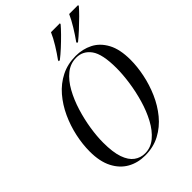

<svg xmlns="http://www.w3.org/2000/svg" viewBox="-268 -1051 1179 1179"><g transform="rotate(-45 321.5 -461.5)"><path d="M277 11Q213 11 162.5 -17.5Q112 -46 82.5 -103.5Q53 -161 53 -247Q53 -310 67.5 -377Q82 -444 110.5 -506Q139 -568 181.5 -617.5Q224 -667 280.5 -695.5Q337 -724 407 -724Q467 -724 517.5 -698.5Q568 -673 598.5 -616.5Q629 -560 629 -469Q629 -410 615.5 -344Q602 -278 574.5 -215Q547 -152 505 -101Q463 -50 406 -19.5Q349 11 277 11ZM286 1Q336 1 376 -32.5Q416 -66 445.5 -121Q475 -176 494 -241.5Q513 -307 522.5 -373Q532 -439 532 -494Q532 -615 496.5 -664.5Q461 -714 402 -714Q351 -714 310.5 -681.5Q270 -649 240 -595Q210 -541 190 -476Q170 -411 160 -346.5Q150 -282 150 -228Q150 -144 167.5 -94Q185 -44 216 -21.5Q247 1 286 1ZM470 -782Q494 -815 520 -857.5Q546 -900 561 -934H639L637 -926Q622 -908 594 -880Q566 -852 534.5 -823Q503 -794 478 -774H469ZM312 -782Q337 -816 362.5 -857.5Q388 -899 403 -934H481L479 -926Q464 -908 436 -879.5Q408 -851 377 -822.5Q346 -794 320 -774H311Z"/></g></svg>

Font: Noto Serif Display Condensed
Style: Italic
Weight: 400
Width: 3
Italic angle: -12°
Designer: Monotype Design Team
Foundry: Monotype Imaging Inc.
Version: Version 2.009